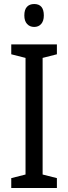

<svg xmlns="http://www.w3.org/2000/svg" viewBox="-20 -935 340 955"><path d="M263 0H36V-49L107 -67V-647L36 -665V-714H263V-665L192 -647V-67L263 -49ZM150 -915Q198 -915 198 -858Q198 -831 185 -816Q172 -801 150 -801Q128 -801 114.5 -816Q101 -831 101 -858Q101 -887 114 -901Q127 -915 150 -915Z"/></svg>

Font: Noto Sans Myanmar Condensed
Style: Regular
Weight: 400
Width: 3
Designer: Monotype Design Team
Foundry: Monotype Imaging Inc.
Version: Version 2.107; ttfautohint (v1.8.4.7-5d5b)